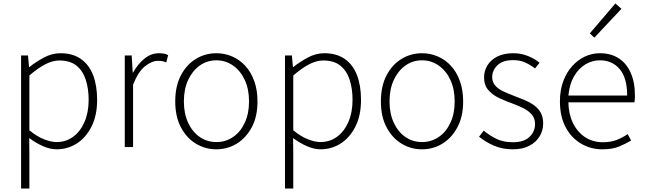

<svg xmlns="http://www.w3.org/2000/svg" viewBox="-20 -851 3736 1111"><path d="M102 240V-530H142L148 -463H150Q189 -494 235 -518.5Q281 -543 330 -543Q401 -543 448.5 -509.5Q496 -476 519 -415.5Q542 -355 542 -273Q542 -183 509.5 -118.5Q477 -54 424 -20.5Q371 13 308 13Q271 13 230.5 -4.5Q190 -22 149 -52L150 46V240ZM307 -29Q361 -29 403 -59.5Q445 -90 469 -145.5Q493 -201 493 -273Q493 -338 476 -390Q459 -442 422 -471.5Q385 -501 323 -501Q284 -501 241 -478.5Q198 -456 150 -414V-97Q195 -60 236 -44.5Q277 -29 307 -29Z M702 0V-530H742L748 -431H750Q777 -480 815.5 -511.5Q854 -543 900 -543Q915 -543 927.5 -541Q940 -539 953 -532L942 -490Q929 -495 919.5 -497Q910 -499 894 -499Q859 -499 819.5 -468Q780 -437 750 -361V0Z M1232 13Q1168 13 1114 -19.5Q1060 -52 1027 -114Q994 -176 994 -264Q994 -353 1027 -415.5Q1060 -478 1114 -510.5Q1168 -543 1232 -543Q1280 -543 1323 -524.5Q1366 -506 1399 -470.5Q1432 -435 1451 -382.5Q1470 -330 1470 -264Q1470 -176 1436.5 -114Q1403 -52 1349.5 -19.5Q1296 13 1232 13ZM1232 -29Q1286 -29 1329 -58.5Q1372 -88 1396.5 -141Q1421 -194 1421 -264Q1421 -335 1396.5 -388Q1372 -441 1329 -471.5Q1286 -502 1232 -502Q1178 -502 1135.5 -471.5Q1093 -441 1068.5 -388Q1044 -335 1044 -264Q1044 -194 1068.5 -141Q1093 -88 1135.5 -58.5Q1178 -29 1232 -29Z M1629 240V-530H1669L1675 -463H1677Q1716 -494 1762 -518.5Q1808 -543 1857 -543Q1928 -543 1975.5 -509.5Q2023 -476 2046 -415.5Q2069 -355 2069 -273Q2069 -183 2036.5 -118.5Q2004 -54 1951 -20.5Q1898 13 1835 13Q1798 13 1757.5 -4.5Q1717 -22 1676 -52L1677 46V240ZM1834 -29Q1888 -29 1930 -59.5Q1972 -90 1996 -145.5Q2020 -201 2020 -273Q2020 -338 2003 -390Q1986 -442 1949 -471.5Q1912 -501 1850 -501Q1811 -501 1768 -478.5Q1725 -456 1677 -414V-97Q1722 -60 1763 -44.5Q1804 -29 1834 -29Z M2422 13Q2358 13 2304 -19.5Q2250 -52 2217 -114Q2184 -176 2184 -264Q2184 -353 2217 -415.5Q2250 -478 2304 -510.5Q2358 -543 2422 -543Q2470 -543 2513 -524.5Q2556 -506 2589 -470.5Q2622 -435 2641 -382.5Q2660 -330 2660 -264Q2660 -176 2626.5 -114Q2593 -52 2539.5 -19.5Q2486 13 2422 13ZM2422 -29Q2476 -29 2519 -58.5Q2562 -88 2586.5 -141Q2611 -194 2611 -264Q2611 -335 2586.5 -388Q2562 -441 2519 -471.5Q2476 -502 2422 -502Q2368 -502 2325.5 -471.5Q2283 -441 2258.5 -388Q2234 -335 2234 -264Q2234 -194 2258.5 -141Q2283 -88 2325.5 -58.5Q2368 -29 2422 -29Z M2946 13Q2887 13 2837.5 -8.5Q2788 -30 2752 -60L2779 -95Q2813 -67 2852.5 -47.5Q2892 -28 2948 -28Q3012 -28 3044 -59Q3076 -90 3076 -133Q3076 -167 3056.5 -189Q3037 -211 3006.5 -226Q2976 -241 2945 -252Q2906 -266 2868.5 -283.5Q2831 -301 2806 -329.5Q2781 -358 2781 -403Q2781 -441 2800.5 -473Q2820 -505 2858 -524Q2896 -543 2951 -543Q2994 -543 3033.5 -527.5Q3073 -512 3102 -488L3076 -455Q3050 -475 3020 -489Q2990 -503 2950 -503Q2888 -503 2858 -473Q2828 -443 2828 -405Q2828 -376 2845.5 -356Q2863 -336 2891 -323Q2919 -310 2950 -298Q2982 -286 3012.5 -273.5Q3043 -261 3068 -243.5Q3093 -226 3108 -200.5Q3123 -175 3123 -136Q3123 -96 3102.5 -62Q3082 -28 3043 -7.5Q3004 13 2946 13Z M3465 13Q3398 13 3342 -20Q3286 -53 3253 -115Q3220 -177 3220 -264Q3220 -329 3239 -380.5Q3258 -432 3291 -468.5Q3324 -505 3365 -524Q3406 -543 3451 -543Q3514 -543 3559 -514.5Q3604 -486 3629 -431Q3654 -376 3654 -298Q3654 -289 3653.5 -279.5Q3653 -270 3651 -259H3269Q3270 -192 3295 -140Q3320 -88 3364.5 -58Q3409 -28 3469 -28Q3513 -28 3547.5 -41Q3582 -54 3612 -75L3632 -38Q3600 -19 3562 -3Q3524 13 3465 13ZM3269 -298H3609Q3609 -400 3566 -451Q3523 -502 3451 -502Q3406 -502 3366.5 -478Q3327 -454 3301 -408.5Q3275 -363 3269 -298ZM3419 -633 3393 -658 3541 -831 3576 -800Z"/></svg>

Font: Noto Sans TC ExtraLight
Style: Regular
Weight: 250
Designer: Ryoko NISHIZUKA  (kana, bopomofo & ideographs); Paul D. Hunt (Latin, Greek & Cyrillic); Sandoll Communications , Soo-you
Foundry: Adobe
Version: Version 2.004-H2;hotconv 1.0.118;makeotfexe 2.5.65603